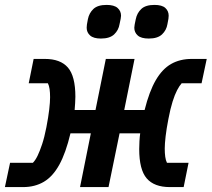

<svg xmlns="http://www.w3.org/2000/svg" viewBox="-31 -762 863 782"><path d="M-11 0 10 -99H103Q113 -109 122 -127.5Q131 -146 140.5 -174.5Q150 -203 158 -244Q166 -286 169.5 -316Q173 -346 173 -366Q173 -385 171 -399Q169 -413 164 -423H86L106 -522H152Q215 -522 245.5 -487Q276 -452 276 -368Q276 -355 275 -341.5Q274 -328 273 -314H358L400 -522H517L475 -314H558Q577 -390 603.5 -435.5Q630 -481 666 -501.5Q702 -522 750 -522H811L790 -423H709Q700 -413 690.5 -395Q681 -377 672 -348.5Q663 -320 655 -278Q647 -237 643.5 -206.5Q640 -176 640 -157Q640 -138 642 -123.5Q644 -109 649 -99H737L717 0H661Q597 0 566.5 -35.5Q536 -71 536 -155Q536 -169 537 -187Q538 -205 540 -219H456L411 0H295L339 -219H256Q237 -139 210.5 -91Q184 -43 147.5 -21.5Q111 0 63 0ZM380 -605Q350 -605 336 -617.5Q322 -630 322 -649Q322 -654 323 -662Q324 -670 327 -684Q332 -709 349.5 -725.5Q367 -742 403 -742Q434 -742 448 -729.5Q462 -717 462 -698Q462 -693 460.5 -685.5Q459 -678 456 -664Q452 -639 434 -622Q416 -605 380 -605ZM575 -605Q544 -605 530 -617.5Q516 -630 516 -649Q516 -654 517.5 -662Q519 -670 522 -684Q527 -709 544.5 -725.5Q562 -742 598 -742Q629 -742 642.5 -729.5Q656 -717 656 -698Q656 -693 655 -685.5Q654 -678 651 -664Q647 -639 629 -622Q611 -605 575 -605Z"/></svg>

Font: IBM Plex Sans SemiBold
Style: Italic
Weight: 600
Italic angle: -11.31°
Designer: Mike Abbink, Paul van der Laan, Pieter van Rosmalen
Foundry: Bold Monday
Version: Version 3.201